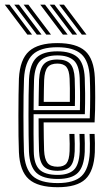

<svg xmlns="http://www.w3.org/2000/svg" viewBox="-40 -793 461 822"><path d="M206.8 8.5Q122.2 8.5 83.5 -25.9Q44.8 -60.2 41 -141Q39.8 -169 39.2 -210.5Q38.8 -252 38.8 -298Q38.8 -344 39.4 -386Q40 -428 41 -457Q45.5 -539 84.5 -573.8Q123.5 -608.5 205.5 -608.5Q286.8 -608.5 324.5 -574.8Q362.2 -541 366 -461Q367.5 -427 367.6 -375.5Q367.8 -324 365 -269H146.8Q147 -235.5 147.5 -203.4Q148 -171.2 148.8 -149.2Q150.5 -111.8 163.4 -95.5Q176.2 -79.2 206.8 -79.2Q233.5 -79.2 245 -94Q256.5 -108.8 258 -146.2Q259.2 -172.2 257 -219.5H278.8Q281 -172.5 279.8 -145.2Q277.8 -99.2 261.1 -80.5Q244.5 -61.8 206.8 -61.8Q165.2 -61.8 147 -81.1Q128.8 -100.5 127 -147Q126 -171.8 125.6 -210.8Q125.2 -249.8 125.2 -286.5H344.2Q346.2 -334.2 346.1 -381.1Q346 -428 344.5 -460Q341.2 -532 308 -561.4Q274.8 -590.8 205.5 -590.8Q133.2 -590.8 100 -559.5Q66.8 -528.2 62.8 -455.8Q61.5 -425.8 60.9 -383.5Q60.2 -341.2 60.4 -296Q60.5 -250.8 61 -210.2Q61.5 -169.8 62.5 -143Q66 -71.2 99.1 -40.2Q132.2 -9.2 206.8 -9.2Q278 -9.2 309.5 -39.6Q341 -70 344.5 -142Q345.2 -158.5 344.9 -179Q344.5 -199.5 343.5 -219.5H365Q366 -201.2 366.4 -180.1Q366.8 -159 366 -141.2Q362.2 -60.5 325.6 -26Q289 8.5 206.8 8.5ZM206.8 -26.8Q144.2 -26.8 115.8 -53.2Q87.2 -79.8 84 -143.8Q83 -171.5 82.5 -212.8Q82 -254 82 -299.2Q82 -344.5 82.5 -385.6Q83 -426.8 84.2 -454.2Q87.8 -519 116.1 -546.1Q144.5 -573.2 205.5 -573.2Q263.5 -573.2 291.8 -548Q320 -522.8 322.8 -459.5Q324 -433.8 324.4 -392.6Q324.8 -351.5 323.2 -304H103.8Q103.5 -257 103.6 -220.5Q103.8 -184 104.5 -145.5Q105.2 -91 128.5 -67.6Q151.8 -44.2 206.8 -44.2Q253.2 -44.2 275.9 -65.5Q298.5 -86.8 301.2 -143.2Q302.5 -173.8 300.2 -219.5H321.8Q322.8 -199.2 323.1 -179.6Q323.5 -160 322.8 -142.8Q319.8 -79.5 293.4 -53.1Q267 -26.8 206.8 -26.8ZM103.8 -321.5H302Q303 -363.2 302.6 -399.5Q302.2 -435.8 301.2 -459Q298.8 -514.8 274.8 -535.2Q250.8 -555.8 205.5 -555.8Q155.8 -555.8 132.2 -532.6Q108.8 -509.5 105.8 -453Q105 -435 104.5 -398.4Q104 -361.8 103.8 -321.5ZM125.2 -339.2Q125.5 -365.8 126 -396.4Q126.5 -427 127.2 -451.8Q129.8 -499 147.9 -518.6Q166 -538.2 205.5 -538.2Q244 -538.2 260.9 -519.5Q277.8 -500.8 279.8 -457Q280.5 -440.2 281 -408.1Q281.5 -376 280.5 -339.2ZM147.2 -356.8H259Q259.5 -387.2 259.1 -415.1Q258.8 -443 258 -456.2Q256.5 -491.5 244.4 -506.1Q232.2 -520.8 205.5 -520.8Q176.8 -520.8 163.8 -505Q150.8 -489.2 149 -450.8Q148.2 -431.2 147.9 -408.2Q147.5 -385.2 147.2 -356.8ZM158 -645 61.2 -773H81.5L178.2 -645ZM77 -645 -19.5 -773H0.8L97.2 -645ZM117.5 -645 21 -773H41.2L137.8 -645ZM310.2 -645 213.5 -773H233.8L330.2 -645ZM229.2 -645 132.5 -773H152.8L249.5 -645ZM269.8 -645 173 -773H193.2L290 -645Z"/></svg>

Font: Big Shoulders Inline Display
Style: Bold
Weight: 700
Designer: Patric King
Foundry: XO Type Co
Version: Version 1.000